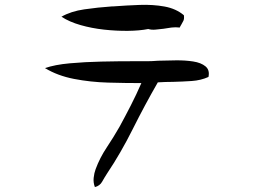

<svg xmlns="http://www.w3.org/2000/svg" viewBox="-20 -702 1040 781"><path d="M828 -389Q797 -375 760 -372.5Q723 -370 684 -369Q669 -369 653 -368.5Q637 -368 622 -367Q569 -275 520 -177Q471 -79 416 3Q405 20 395.5 37Q386 54 366 59Q359 41 361 21.5Q363 2 369 -14Q386 -60 414 -102Q442 -144 466 -186Q490 -230 512.5 -274Q535 -318 555 -364Q491 -364 419.5 -366Q348 -368 281 -381Q214 -394 163 -425Q203 -439 264 -444.5Q325 -450 392.5 -451.5Q460 -453 522 -453Q537 -453 551.5 -453Q566 -453 580 -453Q589 -453 600 -453.5Q611 -454 623 -455Q657 -456 695 -456.5Q733 -457 765.5 -452Q798 -447 816 -432Q834 -417 828 -389ZM728 -640Q730 -626 726 -617.5Q722 -609 717 -601Q716 -599 714 -596Q712 -593 711 -590Q694 -592 677.5 -590Q661 -588 645 -585Q628 -583 612 -581.5Q596 -580 583 -584Q548 -577 500.5 -576.5Q453 -576 403 -581.5Q353 -587 307.5 -600Q262 -613 230 -634Q268 -656 323 -664Q378 -672 436 -676Q438 -676 441 -676Q494 -680 548 -682Q602 -684 649 -675.5Q696 -667 728 -640Z"/></svg>

Font: Yuji Boku
Style: Regular
Weight: 400
Designer: Kataoka Yuji
Foundry: Kinuta Font Factory
Version: Version 3.002